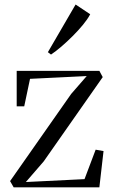

<svg xmlns="http://www.w3.org/2000/svg" viewBox="-20 -808 493 828"><path d="M354 -480 109.5 -468 84.5 -349.5H52V-502.5H408.5L423 -475.5L168.5 -112L91.5 -23L344.5 -35.5L392.5 -162.5L426.5 -156.5L408.5 0H39L23.5 -27L287 -403ZM199.5 -573 186.5 -583 306 -788.5 369 -746.5Q358 -725.5 337.8 -701Q317.5 -676.5 293.2 -652.2Q269 -628 244.8 -607.2Q220.5 -586.5 200.5 -573Z"/></svg>

Font: Merriweather 144pt Light
Style: Regular
Weight: 300
Version: Version 2.100